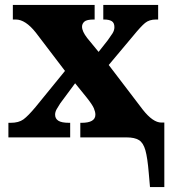

<svg xmlns="http://www.w3.org/2000/svg" viewBox="-20 -556 693 777"><path d="M582 144Q577 83 568.5 52.5Q560 22 542.5 11Q525 0 492 0H305V-59H310Q366 -59 366 -92Q366 -103 360 -117.5Q354 -132 331 -161L284 -219L224 -138Q216 -126 209.5 -114.5Q203 -103 203 -92Q203 -76 216 -67.5Q229 -59 260 -59H264V0H14V-59H23Q56 -59 75 -73Q94 -87 124 -123L243 -269L125 -424Q83 -477 44 -477H32V-536H363V-477H359Q331 -477 321.5 -468.5Q312 -460 312 -448Q312 -429 333 -402L379 -346L416 -393Q427 -408 435 -420.5Q443 -433 443 -446Q443 -464 432 -470.5Q421 -477 402 -477H398V-536H620V-477H611Q584 -477 567 -463Q550 -449 519 -411L420 -293L558 -112Q599 -60 633 -60H645V201H587Z"/></svg>

Font: Noto Serif SemiCondensed Black
Style: Regular
Weight: 900
Width: 4
Designer: Monotype Design Team
Foundry: Monotype Imaging Inc.
Version: Version 2.014; ttfautohint (v1.8.4.7-5d5b)